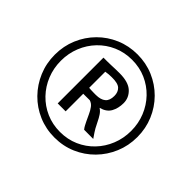

<svg xmlns="http://www.w3.org/2000/svg" viewBox="-178 -1166 1394 1394"><g transform="rotate(45 518.5 -469.0)"><path d="M95 -470.4Q95 -559 127.6 -636.3Q160.3 -713.7 218.1 -772.1Q275.9 -830.6 353 -863.5Q430.1 -896.4 518.6 -896.4Q607.2 -896.4 684.1 -863.5Q760.9 -830.6 819 -772.1Q877 -713.7 909.6 -636.3Q942.3 -559 942.3 -470.4Q942.3 -381.8 909.6 -304.2Q877 -226.6 819 -167.7Q760.9 -108.8 684.1 -75.6Q607.2 -42.5 518.6 -42.5Q430.1 -42.5 353 -75.6Q275.9 -108.8 218.1 -167.7Q160.3 -226.6 127.6 -304.2Q95 -381.8 95 -470.4ZM157.4 -470.4Q157.4 -393.9 184.6 -326.7Q211.7 -259.4 260.7 -208.4Q309.7 -157.3 375.5 -128.5Q441.3 -99.7 518.6 -99.7Q595.8 -99.7 661.3 -128.5Q726.9 -157.3 775.7 -208.4Q824.6 -259.4 851.7 -326.7Q878.9 -393.9 878.9 -470.4Q878.9 -546.7 851.7 -614Q824.6 -681.2 775.7 -732.2Q726.9 -783.2 661.3 -812Q595.8 -840.8 518.6 -840.8Q441.3 -840.8 375.5 -812Q309.7 -783.2 260.7 -732.2Q211.7 -681.2 184.6 -614Q157.4 -546.7 157.4 -470.4ZM441.8 -234.7H360.2V-704.7Q367.1 -704.7 379.5 -704.7Q391.9 -704.7 398.6 -704.7Q417.3 -704.7 437.1 -705.5Q456.9 -706.2 478.2 -707Q499.5 -707.7 522.9 -707.7Q614.1 -707.7 655.9 -668.8Q697.6 -629.8 697.6 -574.6Q697.6 -521.2 675.6 -481.5Q653.6 -441.9 598.2 -426.9Q618.5 -414 632.8 -392.4Q647 -370.8 658.6 -346.3Q670.1 -321.8 682.1 -300.5Q689.4 -287.4 698.1 -274.4Q706.9 -261.4 725.1 -234.7L631.2 -235.1Q620.8 -247.5 613.8 -261.2Q606.8 -274.9 598.7 -291.1Q587.8 -312.9 576.2 -339.2Q564.6 -365.5 548.6 -387Q532.7 -408.5 508.5 -415.7Q503.7 -415.7 491.5 -415.6Q479.3 -415.4 465.4 -415.4Q451.4 -415.4 441.8 -415.4ZM441.8 -641.6V-476.3Q448.2 -475.5 462.3 -474.9Q476.5 -474.2 491 -474.1Q505.5 -474 512.7 -474Q562.4 -474.4 587.7 -495.6Q613.1 -516.7 613.1 -563.9Q613.1 -603.1 589.7 -625.6Q566.3 -648.1 502.6 -646.9Q486.8 -646.4 473.3 -645.7Q459.8 -645 441.8 -641.6Z"/></g></svg>

Font: Merriweather Sans Variable Regular
Style: Italic
Weight: 300
Italic angle: -8°
Designer: Eben Sorkin
Foundry: Eben Sorkin
Version: Version 2.001